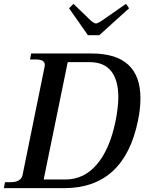

<svg xmlns="http://www.w3.org/2000/svg" viewBox="-43 -978 750 998"><path d="M316 -935 339 -958 431 -869Q438 -864 444.5 -860Q451 -856 456 -856Q464 -856 484 -869L612 -958L628 -935L473 -795H414ZM-17 -31H12Q65 -31 74 -67L189 -632Q190 -635 190 -641Q190 -669 142 -669H113L119 -700H433Q687 -700 687 -467Q687 -412 674 -350Q602 0 290 0H-23ZM297 -45Q394 -45 461 -124Q528 -203 558 -350Q572 -422 572 -473Q572 -561 535 -608Q498 -655 423 -655H309L184 -45Z"/></svg>

Font: Taviraj Medium
Style: Italic
Weight: 500
Italic angle: -12°
Designer: Katatrad Team
Foundry: CadsonDemak
Version: Version 1.001